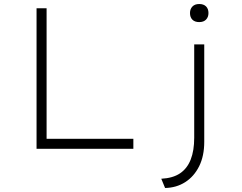

<svg xmlns="http://www.w3.org/2000/svg" viewBox="-20 -741 1206 956"><path d="M162 0V-700H212V-50H644V0ZM802 195 783 149Q841 146 876.5 122Q912 98 929.5 53.5Q947 9 947 -55V-520H997V-35Q997 36 971.5 87Q946 138 902 166Q858 194 802 195ZM972 -631Q950 -631 938 -643Q926 -655 926 -676Q926 -696 938 -708.5Q950 -721 972 -721Q994 -721 1006 -709Q1018 -697 1018 -676Q1018 -656 1006 -643.5Q994 -631 972 -631Z"/></svg>

Font: Lexend Mega ExtraLight
Style: Regular
Weight: 250
Version: Version 1.007